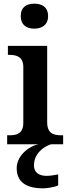

<svg xmlns="http://www.w3.org/2000/svg" viewBox="-20 -786 380 1046"><path d="M167 -630C208 -630 242 -650 242 -698C242 -748 208 -766 167 -766C125 -766 93 -748 93 -698C93 -650 125 -630 167 -630ZM19 0H189C128 14 71 68 71 130C71 206 123 240 215 240C236 240 276 234 297 224V164C273 169 252 172 234 172C194 172 165 155 165 115C165 52 216 13 258 0H324V-49H312C270 -49 237 -61 237 -120V-536H23V-487H32C73 -487 107 -475 107 -420V-118C107 -60 74 -49 32 -49H19Z"/></svg>

Font: Noto Serif Lao SemiBold
Style: Regular
Weight: 600
Designer: Monotype Design Team
Foundry: Monotype Imaging Inc.
Version: Version 2.003